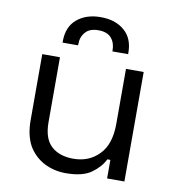

<svg xmlns="http://www.w3.org/2000/svg" viewBox="-80 -765 771 845"><g transform="rotate(10 306.0 -342.5)"><path d="M269.5 8.8Q216.8 8.8 172.9 -13.7Q127.9 -37.1 101.6 -82Q77.1 -127.9 77.1 -193.4Q77.1 -292 77.1 -489.3Q96.7 -489.3 156.2 -489.3Q156.2 -416 156.2 -199.2Q156.2 -126 192.4 -92.8Q228.5 -59.6 291 -59.6Q361.3 -59.6 406.2 -106.4Q451.2 -152.3 451.2 -243.2Q451.2 -325.2 451.2 -489.3Q470.7 -489.3 530.3 -489.3Q530.3 -367.2 530.3 0Q510.7 0 453.1 0Q453.1 -20.5 453.1 -83Q449.2 -83 439.5 -83Q422.9 -47.9 383.8 -19.5Q344.7 8.8 269.5 8.8ZM156.2 -554.7Q156.2 -556.6 156.2 -560.5Q156.2 -625 196.3 -659.2Q237.3 -694.3 302.7 -694.3Q369.1 -694.3 409.2 -659.2Q449.2 -625 449.2 -560.5Q449.2 -558.6 449.2 -554.7Q431.6 -554.7 378.9 -554.7Q378.9 -556.6 378.9 -559.6Q378.9 -592.8 360.4 -614.3Q341.8 -635.7 302.7 -635.7Q263.7 -635.7 245.1 -614.3Q225.6 -592.8 225.6 -559.6Q225.6 -558.6 225.6 -554.7Q209 -554.7 156.2 -554.7Z"/></g></svg>

Font: Kadena Space Grotesk
Style: Regular
Weight: 400
Designer: Florian Karsten
Version: Version 2.000